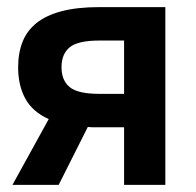

<svg xmlns="http://www.w3.org/2000/svg" viewBox="-20 -520 550 540"><path d="M31 -331Q31 -371 43.5 -402.5Q56 -434 83 -455.5Q110 -477 153.5 -488.5Q197 -500 260 -500H445V0H329V-162H260Q251 -162 243 -162Q235 -162 227 -163L145 0H15L117 -185Q71 -206 51 -243Q31 -280 31 -331ZM153 -331Q153 -294 176 -275Q199 -256 260 -256H329V-406H260Q199 -406 176 -387Q153 -368 153 -331Z"/></svg>

Font: Retni Sans
Style: Bold
Weight: 700
Designer: Vitaly Kuzmin
Foundry: ParaType Ltd.
Version: Version 1.00;March 2, 2019;FontCreator 11.5.0.2425 64-bit; t